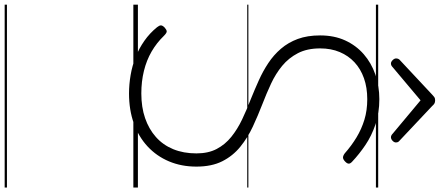

<svg xmlns="http://www.w3.org/2000/svg" viewBox="-564 -802 1930 843"><g transform="rotate(90 401.5 -380.0)"><path d="M390 19Q350 19 309 12Q268 5 230 -10Q192 -25 158.5 -48.5Q125 -72 99 -104Q91 -114 91 -121Q91 -128 100 -137Q110 -146 117 -146.5Q124 -147 137 -134Q168 -102 206 -80Q244 -58 290.5 -46.5Q337 -35 390 -35Q450 -35 498 -51.5Q546 -68 581 -99Q616 -130 634.5 -175Q653 -220 653 -277Q653 -329 633.5 -366Q614 -403 580.5 -430Q547 -457 504 -477.5Q461 -498 414 -516Q372 -533 332 -551Q292 -569 256.5 -592.5Q221 -616 193.5 -648Q166 -680 150.5 -722Q135 -764 135 -820Q135 -882 157 -930Q179 -978 217.5 -1011.5Q256 -1045 306.5 -1062.5Q357 -1080 415 -1080Q476 -1080 526 -1063Q576 -1046 616 -1019Q656 -992 689 -961Q698 -953 698 -946Q698 -939 690 -931Q680 -921 672 -920.5Q664 -920 653 -928Q619 -958 582.5 -980Q546 -1002 505 -1014.5Q464 -1027 415 -1027Q364 -1027 323 -1012.5Q282 -998 253 -971Q224 -944 208 -906Q192 -868 192 -820Q192 -763 213 -722.5Q234 -682 268.5 -653.5Q303 -625 347 -604.5Q391 -584 438 -566Q487 -547 535.5 -524.5Q584 -502 624 -469.5Q664 -437 687.5 -390.5Q711 -344 711 -277Q711 -211 688 -156.5Q665 -102 622.5 -62.5Q580 -23 521 -2Q462 19 390 19ZM258 -1131Q251 -1131 243.5 -1138.5Q236 -1146 236 -1154Q236 -1157 237 -1160.5Q238 -1164 241 -1168L395 -1312Q401 -1318 406 -1321.5Q411 -1325 420 -1325Q429 -1325 434.5 -1321.5Q440 -1318 445 -1312L600 -1166Q603 -1163 604 -1159.5Q605 -1156 605 -1153Q605 -1145 597.5 -1138Q590 -1131 582 -1131Q578 -1131 574 -1133Q570 -1135 566 -1139L420 -1261L275 -1139Q271 -1135 267 -1133Q263 -1131 258 -1131ZM0 555H803V565H0ZM0 -20H803V0H0ZM0 -505H803V-500H0ZM0 -1075H803V-1065H0Z"/></g></svg>

Font: Playwrite AR Guides
Style: Regular
Weight: 400
Designer: Veronika Burian, José Scaglione
Foundry: TypeTogether
Version: Version 1.003